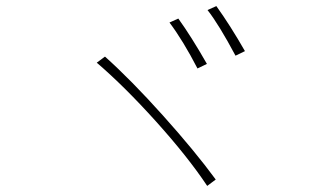

<svg xmlns="http://www.w3.org/2000/svg" viewBox="-20 -739 1040 631"><path d="M566 -678Q608 -620 660 -529L629 -514Q582 -605 537 -665ZM691 -719Q737 -655 785 -571L754 -556Q699 -659 662 -706ZM325 -553Q411 -476 515.5 -359.5Q620 -243 689 -149L661 -128Q597 -224 493 -339.5Q389 -455 298 -533Z"/></svg>

Font: Noto Sans Korean Thin
Style: Regular
Weight: 250
Designer: Ryoko NISHIZUKA  (kana & ideographs); Paul D. Hunt (Latin, Greek & Cyrillic); Wenlong ZHANG  (bopomofo); Sandoll Communi
Foundry: Adobe Systems Incorporated
Version: Version 1.0001;PS 1;hotconv 1.0.78;makeotf.lib2.5.61930